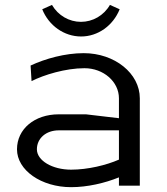

<svg xmlns="http://www.w3.org/2000/svg" viewBox="-20 -765 686 791"><path d="M194.1 -744.8 154 -726.8C181.2 -659.2 244.3 -614.7 314.1 -614.7C383.4 -614.7 445.8 -659.4 473 -726.8L432.9 -744.8C407.7 -701.1 362.1 -675 313.5 -675C265 -675 219.4 -701.1 194.1 -744.8ZM470 -107.4C418.2 -84.6 341.5 -66 273 -66C195.2 -66 132 -103.6 132 -149.9C132 -195.2 169.8 -228 222 -228H470ZM556 0V-360C556 -462.7 452.5 -546 325 -546C248 -546 166.6 -523.3 106 -495L110 -430.8C160.6 -456.6 250 -484 328 -484C406.4 -484 470 -428.4 470 -360V-278L334.2 -294H222C122.2 -294 50 -233.5 50 -149.9C50 -63.8 149.9 6.1 273 6.1C340.1 6.1 411.9 -10.7 470 -34.3V0Z"/></svg>

Font: Resamitz
Style: Bold
Weight: 700
Designer: gluk
Foundry: gluk
Version: Version 0.047